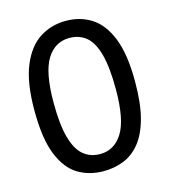

<svg xmlns="http://www.w3.org/2000/svg" viewBox="-110 -813 806 913"><g transform="rotate(-15 293.0 -356.5)"><path d="M444.3 -349.1Q444.3 -457 427 -521.2Q409.7 -585.4 376 -613.8Q342.3 -642.1 293 -642.1Q222.2 -642.1 181.9 -577.6Q141.6 -513.2 141.6 -363.8Q141.6 -256.3 159.4 -192.1Q177.2 -127.9 210.9 -99.4Q244.6 -70.8 293 -70.8Q363.3 -70.8 403.8 -135.5Q444.3 -200.2 444.3 -349.1ZM542 -361.3Q542 -253.4 522.5 -181.4Q502.9 -109.4 468.3 -66.9Q433.6 -24.4 387.5 -6.1Q341.3 12.2 288.1 12.2Q217.8 12.2 162.6 -21.2Q107.4 -54.7 75.7 -134Q43.9 -213.4 43.9 -351.6Q43.9 -489.3 78.1 -571Q112.3 -652.8 169.7 -689Q227.1 -725.1 297.9 -725.1Q368.7 -725.1 423.8 -689.7Q479 -654.3 510.5 -574.5Q542 -494.6 542 -361.3Z"/></g></svg>

Font: Andika LitF DSA DSG
Style: Regular
Weight: 400
Designer: Victor Gaultney, Annie Olsen, Julie Remington, Don Collingsworth, Eric Hays, Becca Hirsbrunner
Foundry: SIL International
Version: Version 6.200 ; LitF DSA DSG; ttfautohint (v1.8.3.10-c5d8)